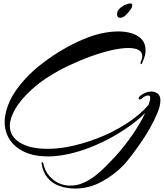

<svg xmlns="http://www.w3.org/2000/svg" viewBox="-20 -851 952 1112"><path d="M416 241Q367 241 325.5 226.5Q284 212 256.5 180Q229 148 221 96V93Q221 88 224 88Q229 88 231 95Q242 152 286 188Q330 224 387 224Q427 224 464 207.5Q501 191 534 165Q567 139 595.5 109.5Q624 80 648 55Q704 -7 749.5 -74Q795 -141 821 -197Q787 -162 737.5 -126Q688 -90 629 -57Q570 -24 505.5 1.5Q441 27 377 41Q345 48 315 51.5Q285 55 258 55Q178 55 122 29Q66 3 36.5 -42Q7 -87 7 -144Q7 -200 36 -264Q65 -328 126 -394Q171 -443 227 -485.5Q283 -528 341.5 -562.5Q400 -597 456.5 -621Q513 -645 560 -656Q586 -662 613 -665.5Q640 -669 665 -669Q708 -669 743.5 -658Q779 -647 801 -623Q823 -599 823 -560Q823 -538 815.5 -517Q808 -496 803 -485Q800 -479 797 -479Q795 -479 794 -483Q793 -487 795 -491Q804 -511 804 -525Q804 -550 782.5 -561.5Q761 -573 724 -573Q682 -573 625 -560Q568 -547 504.5 -524Q441 -501 378 -471Q315 -441 259.5 -405.5Q204 -370 164 -333Q98 -272 67.5 -218.5Q37 -165 37 -123Q37 -60 96 -24.5Q155 11 255 11Q281 11 308.5 8.5Q336 6 366 1Q453 -15 543 -49.5Q633 -84 711 -134Q789 -184 840 -243Q844 -254 847 -264.5Q850 -275 850 -285Q850 -298 838 -298Q822 -298 803 -282Q795 -275 788 -275Q783 -275 783 -280Q783 -288 793 -297Q826 -321 857 -321Q883 -321 899 -303Q909 -292 909 -269Q909 -240 892.5 -199Q876 -158 850.5 -112.5Q825 -67 795.5 -24.5Q766 18 740 52Q714 86 698 103Q643 161 569.5 201Q496 241 416 241ZM675 -748Q658 -748 658 -769Q658 -786 671.5 -800Q685 -814 704 -822.5Q723 -831 737 -831Q746 -831 746 -821Q746 -806 731 -789Q724 -779 708.5 -763.5Q693 -748 675 -748Z"/></svg>

Font: Arizonia
Style: Regular
Weight: 400
Designer: Robert E. Leuschke
Foundry: Robert E. Leuschke
Version: Version 1.010; ttfautohint (v1.8.4.7-5d5b)